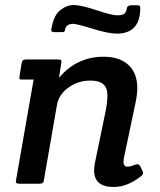

<svg xmlns="http://www.w3.org/2000/svg" viewBox="-20 -732 639 765"><path d="M43 0ZM57 0Q43 0 43 -8Q43 -11 44 -15L114 -415H71Q61 -414 58.5 -417Q56 -420 58 -429L66 -480Q68 -489 71.5 -492Q75 -495 85 -495H211Q221 -495 223.5 -492Q226 -489 224 -480L215 -422Q286 -506 393 -506Q456 -506 491.5 -473.5Q527 -441 527 -381Q527 -354 519 -318L473 -99Q472 -92 472 -87Q472 -68 488 -68Q500 -68 516.5 -75Q533 -82 539 -69L547 -53Q550 -48 550 -42Q550 -36 542 -30Q488 13 433 13Q355 13 355 -53Q355 -66 358 -82L401 -290Q408 -327 408 -353Q408 -411 341 -411Q291 -411 252.5 -383Q214 -355 207 -314L155 -15Q154 -6 150 -3Q146 0 136 0ZM502 -711H529Q539 -711 539 -701Q539 -598 445 -598Q412 -598 349 -617.5Q286 -637 271 -637Q244 -637 239 -614Q238 -607 236 -605.5Q234 -604 226 -604H195Q184 -604 184 -613Q184 -615 185 -618Q194 -671 220 -691.5Q246 -712 274 -712Q302 -712 364 -691.5Q426 -671 445.5 -671Q465 -671 473.5 -676Q482 -681 484.5 -696Q487 -711 502 -711Z"/></svg>

Font: Crete Round
Style: Italic
Weight: 400
Designer: Veronika Burian
Foundry: TypeTogether
Version: Version 1.001; ttfautohint (v1.6)